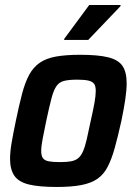

<svg xmlns="http://www.w3.org/2000/svg" viewBox="-20 -736 544 764"><path d="M206 8Q135 8 94.5 -2Q54 -12 37 -37Q20 -62 20 -104Q20 -132 26.5 -169.5Q33 -207 43 -255Q56 -318 68 -363.5Q80 -409 96.5 -439Q113 -469 138.5 -486.5Q164 -504 203 -511Q242 -518 299 -518Q370 -518 410.5 -508Q451 -498 467.5 -473.5Q484 -449 484 -405Q484 -378 478.5 -340.5Q473 -303 463 -255Q449 -192 436.5 -147Q424 -102 408 -71.5Q392 -41 367 -24Q342 -7 303 0.5Q264 8 206 8ZM218 -91Q245 -91 262 -94Q279 -97 290.5 -106Q302 -115 310 -133Q318 -151 325 -181Q332 -211 341 -255Q351 -299 356 -327.5Q361 -356 361 -374Q361 -394 354 -403Q347 -412 331 -415.5Q315 -419 287 -419Q254 -419 234.5 -414Q215 -409 204 -392.5Q193 -376 184.5 -343.5Q176 -311 164 -255Q155 -211 149.5 -182.5Q144 -154 144 -135Q144 -116 151 -106.5Q158 -97 174.5 -94Q191 -91 218 -91ZM235 -577 236 -582 335 -716H460L459 -711L331 -577Z"/></svg>

Font: Saira SemiCondensed SemiBold
Style: Italic
Weight: 600
Width: 4
Italic angle: -12°
Designer: Hector Gatti with collaboration of the Omnibus-Type team
Foundry: Omnibus-Type
Version: Version 1.101